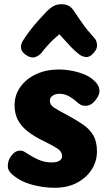

<svg xmlns="http://www.w3.org/2000/svg" viewBox="-20 -881 518 909"><path d="M432 -493Q440 -485 445.5 -474Q451 -463 451 -450Q451 -437 441.5 -420.5Q432 -404 417.5 -392Q403 -380 386 -380Q371 -380 362 -385Q353 -390 345 -397Q331 -411 309 -424Q287 -437 261 -437Q244 -437 230 -428.5Q216 -420 216 -404Q216 -384 236.5 -371Q257 -358 304 -333Q343 -312 373.5 -291Q404 -270 421.5 -240.5Q439 -211 439 -164Q439 -118 414.5 -79Q390 -40 345 -16Q300 8 239 8Q184 8 130 -7Q76 -22 38 -55Q30 -62 23.5 -71.5Q17 -81 17 -97Q17 -123 35 -145.5Q53 -168 74 -168Q82 -168 88 -166Q94 -164 101 -159Q133 -138 162 -125Q191 -112 225 -112Q249 -112 261.5 -120Q274 -128 274 -141Q274 -163 253 -177Q232 -191 197 -208Q140 -235 108 -261.5Q76 -288 62.5 -317.5Q49 -347 49 -383Q49 -431 76.5 -469.5Q104 -508 151.5 -530Q199 -552 259 -552Q306 -552 355 -537.5Q404 -523 432 -493ZM178 -633Q167 -618 147.5 -611Q128 -604 104 -620Q83 -634 80 -651Q77 -668 87 -686Q101 -709 122 -736.5Q143 -764 165.5 -788.5Q188 -813 202 -828Q220 -845 235 -853Q250 -861 271 -861Q293 -861 307.5 -852Q322 -843 332 -826Q345 -806 369 -772Q393 -738 425 -703Q438 -690 439.5 -669.5Q441 -649 423 -630Q405 -609 387 -611Q369 -613 356 -623Q333 -640 308 -667.5Q283 -695 261 -719Q250 -710 235 -696Q220 -682 205.5 -666Q191 -650 178 -633Z"/></svg>

Font: Playpen Sans
Style: Bold
Weight: 700
Designer: Laura Meseguer, Veronika Burian, José Scaglione
Foundry: TypeTogether
Version: Version 1.001